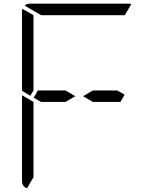

<svg xmlns="http://www.w3.org/2000/svg" viewBox="-20 -1020 856 1038"><path d="M482 -531H614L654 -508L631 -469H482L429 -500ZM144 -502 99 -529V-959Q99 -968 101 -972L161 -938V-928V-918V-866V-735V-548V-531ZM126 -2Q99 -12 99 -41V-500V-505L134 -485L152 -474L161 -469V-452V-265V-134V-83V-82V-72V-62ZM202 -938 113 -990Q125 -1000 140 -1000H408H676Q686 -1000 690 -998L655 -938H625H439H377ZM334 -469H202L162 -492L185 -531H334L387 -500Z"/></svg>

Font: DSEG14 Modern
Style: Light
Weight: 300
Designer: Keshikan(Twitter:@keshinomi_88pro)
Version: Version 0.46